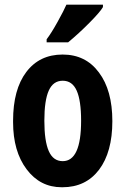

<svg xmlns="http://www.w3.org/2000/svg" viewBox="-20 -786 534 816"><path d="M417.5 -766.1V-755.9Q406.2 -735.8 360.8 -689.9Q315.4 -644 269.5 -606H178.2V-619.1Q197.8 -644.5 224.9 -693.4Q252 -742.2 262.2 -766.1ZM35.6 -272.9Q35.6 -405.8 91.8 -480Q147.9 -554.2 246.1 -554.2Q344.2 -554.2 400.4 -478Q457.5 -402.3 457.5 -271Q457.5 -139.6 400.9 -64.5Q344.2 9.8 245.6 9.8Q243.7 9.8 242.2 9.8Q150.4 9.8 93 -66.7Q35.6 -143.1 35.6 -266.6Q35.6 -270 35.6 -272.9ZM246.6 -101.1Q324.7 -101.1 324.7 -272.9Q324.7 -358.9 305.9 -400.9Q287.1 -442.9 246.6 -442.9Q206.1 -442.9 187.3 -401.1Q168.5 -359.4 168.5 -272.9Q168.5 -186.5 187.3 -143.8Q206.1 -101.1 246.6 -101.1Z"/></svg>

Font: Open Sans Hebrew Condensed
Style: Bold
Weight: 700
Width: 3
Foundry: Ascender Corporation, Yanek Iontef
Version: Version 2.001;PS 002.001;hotconv 1.0.70;makeotf.lib2.5.58329